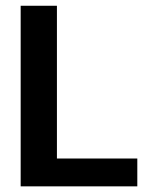

<svg xmlns="http://www.w3.org/2000/svg" viewBox="-20 -660 527 680"><path d="M181.6 -639.6V-98.6H466.3V0H53.2V-639.6Z"/></svg>

Font: Yantramanav
Style: Bold
Weight: 700
Version: Version 1.001;PS 1.0;hotconv 1.0.72;makeotf.lib2.5.5900; ttf